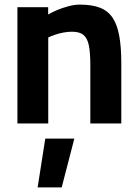

<svg xmlns="http://www.w3.org/2000/svg" viewBox="-20 -533 593 829"><path d="M142.5 276.1 175.5 65.4H301L246.4 276.1ZM55.2 0V-501.9H187.9V-470.3Q203.8 -480 226.8 -489.6Q249.8 -499.2 275.6 -506.1Q301.3 -513.1 324.5 -513.1Q377.3 -513.1 411.8 -499.6Q446.3 -486.1 466.4 -456Q486.4 -425.9 495 -377.7Q503.7 -329.5 503.7 -260.4V0H370V-252.8Q370 -304.9 363.8 -336.2Q357.6 -367.6 340.7 -381.9Q323.7 -396.1 290.7 -396.1Q272.5 -396.1 253.1 -392.3Q233.7 -388.6 216.6 -382.7Q199.5 -376.9 188.3 -371.2V0Z"/></svg>

Font: Cairo
Style: Regular
Weight: 400
Designer: Mohamed Gaber, Accademia di Belle Arti di Urbino
Foundry: Kief Type Foundry, Accademia di Belle Arti di Urbino
Version: Version 3.120